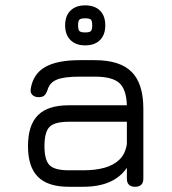

<svg xmlns="http://www.w3.org/2000/svg" viewBox="-20 -714 656 734"><path d="M242.5 0Q163 0 125 -38Q87 -76 87 -155.5Q87 -235.5 125 -273.5Q163 -311.5 242.5 -311.5H465Q463 -373 435.8 -397Q408.5 -421 342.5 -421H284.5Q225.5 -421 197.8 -409.8Q170 -398.5 162 -371Q157 -356 149.8 -349.2Q142.5 -342.5 128 -342.5Q112.5 -342.5 103.8 -351.2Q95 -360 97.5 -375Q107 -432 153 -458Q199 -484 284.5 -484H342.5Q438.5 -484 483.2 -439.2Q528 -394.5 528 -298.5V-31.5Q528 0 496.5 0Q465 0 465 -31.5V-72.5Q415.5 0 298.5 0ZM242.5 -63H298.5Q343.5 -63 378.8 -72.5Q414 -82 436.8 -104Q459.5 -126 465 -163.5V-248.5H242.5Q189 -248.5 169.5 -229Q150 -209.5 150 -155.5Q150 -102 169.5 -82.5Q189 -63 242.5 -63ZM305.5 -540.5Q270 -540.5 249.5 -560.8Q229 -581 229 -617Q229 -653.5 249.5 -673.5Q270 -693.5 305.5 -693.5Q342 -693.5 362.2 -673.5Q382.5 -653.5 382.5 -617Q382.5 -581 362.2 -560.8Q342 -540.5 305.5 -540.5ZM305.5 -590Q322.5 -590 327.5 -595.2Q332.5 -600.5 332.5 -617Q332.5 -634 327.5 -639Q322.5 -644 305.5 -644Q289 -644 283.8 -639Q278.5 -634 278.5 -617Q278.5 -600.5 283.8 -595.2Q289 -590 305.5 -590Z"/></svg>

Font: Jura Light Medium
Style: Regular
Weight: 500
Version: Version 5.106